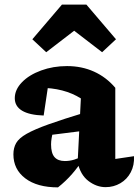

<svg xmlns="http://www.w3.org/2000/svg" viewBox="-20 -800 600 831"><path d="M437 10Q398 10 363 -16.5Q328 -43 316 -97L330 -374Q257 -420 152 -420Q138 -420 123.5 -418.5Q109 -417 95 -415L193 -461L169 -300Q107 -302 75.5 -321Q44 -340 44 -375Q44 -412 75 -444Q106 -476 158 -495Q210 -514 270 -514Q334 -514 387 -490Q440 -466 479 -420V-112L560 -124Q562 -85 546 -54.5Q530 -24 501 -7Q472 10 437 10ZM231 11Q141 11 89.5 -28Q38 -67 38 -132Q38 -160 50 -181Q62 -202 95.5 -221Q129 -240 190.5 -262Q252 -284 351 -314V-235L160 -211L210 -232Q206 -217 203.5 -202.5Q201 -188 201 -175Q201 -137 216 -120Q231 -103 261 -103Q281 -103 301 -109Q321 -115 343 -127V-116Q319 -78 292 -47Q265 -16 231 11ZM354 -780 482 -630 422 -574 301 -667 180 -574 120 -630 248 -780Z"/></svg>

Font: Piazzolla Thin Black
Style: Regular
Weight: 900
Version: Version 2.005